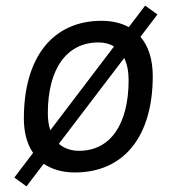

<svg xmlns="http://www.w3.org/2000/svg" viewBox="-20 -601 626 680"><path d="M73.7 59.1 134.8 -21C164.1 -1 201.2 9.8 245.1 9.8C418.5 9.8 521 -117.2 521 -331.5C521 -390.1 505.9 -437.5 477.5 -470.7L537.6 -549.8L494.1 -581.1L436 -504.9C409.7 -519.5 377 -527.3 339.8 -527.3C167 -527.3 64.5 -398.4 64.5 -181.2C64.5 -131.8 75.7 -90.8 97.2 -59.6L30.8 27.8ZM260.3 -66.9C231 -66.9 207 -75.7 188.5 -91.8L419.9 -395.5C430.2 -374.5 435.5 -348.1 435.5 -317.4C435.5 -159.7 370.1 -66.9 260.3 -66.9ZM158.2 -139.6C152.3 -157.2 149.4 -177.2 149.4 -200.2C149.4 -357.4 216.3 -450.7 328.6 -450.7C350.1 -450.7 368.7 -445.8 383.8 -436.5Z"/></svg>

Font: Cascadia Code SemiLight
Style: Italic
Weight: 350
Italic angle: -10°
Monospace: yes
Designer: Aaron Bell
Foundry: Saja Typeworks
Version: Version 2404.023